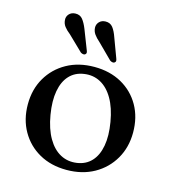

<svg xmlns="http://www.w3.org/2000/svg" viewBox="-106 -784 798 885"><g transform="rotate(15 293.0 -342.0)"><path d="M294.5 -480.5Q368.1 -480.5 424.4 -449.2Q480.7 -417.8 512.4 -362.2Q544 -306.6 544 -233.8Q544 -163.4 511.8 -107.9Q479.6 -52.3 422.8 -20.3Q365.9 11.6 291 11.6Q217.4 11.6 161.2 -19.9Q105.1 -51.5 73.3 -107.3Q41.5 -163 41.5 -235.1Q41.5 -306.4 73.7 -361.7Q105.9 -417 162.8 -448.8Q219.6 -480.5 294.5 -480.5ZM329.8 -32.1Q371.6 -38.1 397.8 -66.3Q424 -94.4 432.7 -142.1Q441.5 -189.8 430.5 -254.3Q419.6 -319.3 394.6 -362.2Q369.7 -405.1 334 -424.2Q298.4 -443.3 255.7 -436.8Q213.9 -430.8 187.7 -402.6Q161.5 -374.5 152.9 -326.9Q144.2 -279.3 155 -214.6Q165.9 -149.8 191 -106.8Q216 -63.8 251.6 -44.8Q287.1 -25.8 329.8 -32.1ZM203.6 -637.6 239 -546.6Q241.8 -540.4 242.3 -535.2Q242.7 -529.9 238 -526.1Q233.9 -522.5 227.7 -523.6Q221.4 -524.6 215.9 -528.3L145.6 -596.3Q127.8 -610.2 117.5 -623.6Q107.2 -637 106.2 -654.1Q104.6 -670.1 115.4 -682.4Q126.3 -694.6 144.9 -695.4Q167.2 -696.4 180.1 -680.6Q192.9 -664.7 203.6 -637.6ZM346.4 -636.2 380.3 -545.2Q383 -538.6 383.2 -533.4Q383.3 -528.1 378.4 -524.7Q374.1 -521.3 367.9 -522.5Q361.6 -523.6 356 -527.5L286.2 -596.9Q269.5 -611.4 259.7 -625.1Q249.9 -638.8 249.1 -655.9Q248.4 -671.9 259.5 -683.8Q270.6 -695.6 289.2 -696Q311.7 -696.4 324.4 -680.1Q337 -663.7 346.4 -636.2Z"/></g></svg>

Font: Fraunces
Style: Regular
Weight: 900
Version: Version 1.000;[b76b70a41]